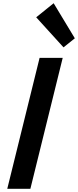

<svg xmlns="http://www.w3.org/2000/svg" viewBox="-20 -1168 483 1188"><path d="M443 -931 373 -875 204 -1061 312 -1148ZM168 0H25L225 -810H368Z"/></svg>

Font: TypoPRO Sinkin Sans
Style: 600 SemiBold Italic
Weight: 600
Italic angle: -112°
Designer: Keith Bates
Foundry: K-Type
Version: Sinkin Sans (version 1.0)  by Keith Bates   •   © 2014   www